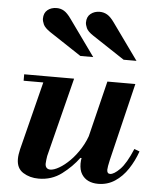

<svg xmlns="http://www.w3.org/2000/svg" viewBox="-54 -805 701 862"><g transform="rotate(5 296.5 -374.0)"><path d="M152 11Q112 11 82 -8Q52 -27 52 -69Q52 -88 58 -113L143 -450H272L182 -94Q181 -87 179.5 -77Q178 -67 178 -59Q178 -47 184 -40.5Q190 -34 201 -34Q217 -34 240.5 -47.5Q264 -61 288.5 -85.5Q313 -110 334 -144Q355 -178 367 -219L338 -98H331Q301 -57 256 -23Q211 11 152 11ZM47 -421V-450H217V-421ZM420 11Q395 11 376 2Q357 -7 345.5 -25.5Q334 -44 334 -73Q334 -86 337 -102Q340 -118 349 -153L422 -450H548L464 -102Q460 -85 458 -73Q456 -61 456 -56Q456 -38 470 -38Q487 -38 514 -65Q541 -92 569 -159L593 -150Q578 -107 553.5 -70Q529 -33 495.5 -11Q462 11 420 11ZM486 -554 342 -649Q316 -666 309.5 -681Q303 -696 303 -706Q303 -732 320 -745.5Q337 -759 361 -759Q379 -759 394.5 -750Q410 -741 427 -717L544 -554ZM291 -554 147 -649Q122 -666 115.5 -681Q109 -696 109 -706Q109 -732 125.5 -745.5Q142 -759 167 -759Q185 -759 200 -750Q215 -741 232 -717L349 -554Z"/></g></svg>

Font: Libre Bodoni SemiBold
Style: Italic
Weight: 600
Italic angle: -13°
Version: Version 2.003